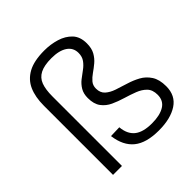

<svg xmlns="http://www.w3.org/2000/svg" viewBox="-201 -908 1064 1064"><g transform="rotate(-45 331.0 -375.5)"><path d="M443 6Q345 6 294.5 -35Q244 -76 233 -160L300 -162Q305 -105 339.5 -77Q374 -49 444 -49Q506 -49 542 -71Q578 -93 578 -139Q578 -178 557 -199.5Q536 -221 503.5 -233.5Q471 -246 434 -257Q397 -268 364.5 -283Q332 -298 311.5 -325.5Q291 -353 291 -400Q291 -434 305 -457.5Q319 -481 340 -497.5Q361 -514 382 -529Q403 -544 417.5 -564Q432 -584 432 -613Q432 -654 398.5 -676.5Q365 -699 305 -699Q248 -699 216 -682.5Q184 -666 171.5 -632.5Q159 -599 159 -545V0H89V-542Q89 -610 110 -657.5Q131 -705 178.5 -731Q226 -757 307 -757Q356 -757 400.5 -743.5Q445 -730 473.5 -700Q502 -670 502 -618Q502 -579 487.5 -553.5Q473 -528 452 -510.5Q431 -493 410 -478.5Q389 -464 374.5 -447Q360 -430 360 -405Q360 -372 380.5 -353.5Q401 -335 433.5 -324Q466 -313 502.5 -302Q539 -291 571 -273.5Q603 -256 624 -224Q645 -192 645 -139Q645 -66 590 -30Q535 6 443 6Z"/></g></svg>

Font: Pathway Extreme 28pt Light
Style: Regular
Weight: 300
Designer: Eduardo Rodriguez Tunni
Foundry: Eduardo Rodriguez Tunni
Version: Version 1.001;gftools[0.9.26]